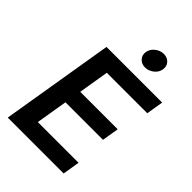

<svg xmlns="http://www.w3.org/2000/svg" viewBox="-271 -1055 1166 1166"><g transform="rotate(45 312.5 -472.0)"><path d="M25.9 0 146.5 -727.5H624.5L606.4 -617.7H258.8L226.6 -421.9H548.3L530.3 -313.5H208L174.3 -109.9H523.9L505.9 0ZM399.9 -804.7Q369.1 -804.7 351.1 -825Q333 -845.2 337.4 -874Q342.3 -903.3 367.4 -923.6Q392.6 -943.8 422.9 -943.8Q453.6 -943.8 471.9 -923.6Q490.2 -903.3 485.4 -874Q481 -845.2 455.8 -825Q430.7 -804.7 399.9 -804.7Z"/></g></svg>

Font: Inter 17pt SemiBold
Style: Italic
Weight: 600
Italic angle: -9.3988°
Version: Version 4.001;git-66647c0bb